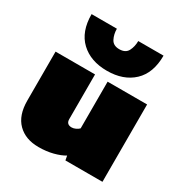

<svg xmlns="http://www.w3.org/2000/svg" viewBox="-173 -875 973 1019"><g transform="rotate(30 313.0 -366.0)"><path d="M316 -522Q216 -522 156 -578.5Q96 -635 96 -742H251Q251 -708 265 -681Q279 -654 316 -654Q354 -654 368 -681Q382 -708 382 -742H537Q537 -635 477 -578.5Q417 -522 316 -522ZM204 10Q124 10 77 -37Q30 -84 30 -174V-474H272V-200Q272 -168 305 -168Q316 -168 329 -174Q342 -180 349 -188V-474H591V0H364L359 -27Q333 -11 292.5 -0.5Q252 10 204 10Z"/></g></svg>

Font: Boz Display
Style: Regular
Weight: 900
Version: Version 2.000; ttfautohint (v1.8.3)